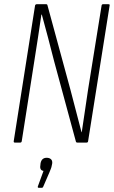

<svg xmlns="http://www.w3.org/2000/svg" viewBox="-20 -675 539 909"><path d="M50 0Q44 0 45 -7L146 -649Q148 -655 154 -655H199Q204 -655 205 -649L313 -252Q326 -202 339.5 -150.5Q353 -99 366 -49H367Q374 -97 382 -149.5Q390 -202 397 -251L461 -649Q462 -655 468 -655H493Q501 -655 499 -649L397 -6Q396 0 390 0H346Q340 0 339 -6L236 -386Q222 -440 207.5 -496.5Q193 -553 178 -606H176Q168 -551 159.5 -495Q151 -439 142 -383L83 -7Q82 0 76 0ZM163 214Q158 214 159 208L186 134Q177 133 173 126.5Q169 120 171 108L172 98Q177 72 201 72Q214 72 221.5 79Q229 86 227 100L225 109Q224 116 221 123.5Q218 131 214 141L185 208Q183 214 178 214Z"/></svg>

Font: Sofia Sans Condensed ExtraLight
Style: Italic
Weight: 250
Italic angle: -9°
Version: Version 4.100